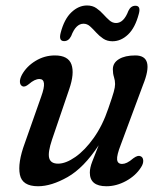

<svg xmlns="http://www.w3.org/2000/svg" viewBox="-20 -654 579 684"><path d="M480.5 -97.5Q489.5 -94 490.2 -82.5Q491 -71 482.5 -58Q463.5 -28 429 -9.2Q394.5 9.5 359 9.5Q300 9.5 300 -39Q300 -56 308.5 -78Q317 -100 331.5 -136.5Q278.5 -56 220.8 -23.2Q163 9.5 115.5 9.5Q59 9.5 50.8 -32Q42.5 -73.5 68 -143L127 -310.5Q149.5 -372.5 120.5 -372.5Q103.5 -372.5 83 -354.5Q68 -342 59.5 -347Q52 -350.5 51 -361.2Q50 -372 58 -387.5Q74.5 -417.5 106.5 -437Q138.5 -456.5 175.5 -456.5Q223 -456.5 234.5 -424.5Q246 -392.5 226.5 -336L165.5 -157Q150 -111 155.2 -91Q160.5 -71 187 -71Q214.5 -71 248.5 -94.8Q282.5 -118.5 314 -162.8Q345.5 -207 366 -268Q380.5 -309.5 385.2 -326.5Q390 -343.5 390 -354.5Q390 -367 386 -379.5Q382 -392 382 -407Q382 -430 403.5 -443.2Q425 -456.5 462 -456.5Q532 -456.5 489.5 -351.5L410.5 -139Q395.5 -100.5 397.2 -85.2Q399 -70 415 -70Q423 -70 432.5 -74.5Q442 -79 455.5 -90.5Q471.5 -102 480.5 -97.5ZM380.5 -507Q361.5 -507 347.5 -516.5Q333.5 -526 322.5 -538.2Q311.5 -550.5 301 -560Q290.5 -569.5 277.5 -569.5Q250 -569.5 233.5 -525.5Q224.5 -507.5 208.5 -507.5Q188.5 -507.5 196 -536.5Q208.5 -585.5 234.2 -610Q260 -634.5 290 -634.5Q309.5 -634.5 323.2 -625Q337 -615.5 348 -603.2Q359 -591 369.8 -581.5Q380.5 -572 393.5 -572Q421 -572 437.5 -615.5Q446 -633.5 462.5 -633.5Q482.5 -633.5 474.5 -604.5Q461.5 -555 436.2 -531Q411 -507 380.5 -507Z"/></svg>

Font: Fraunces 72pt SuperSoft
Style: Italic
Weight: 400
Italic angle: -16°
Version: Version 1.000;[b76b70a41]